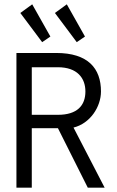

<svg xmlns="http://www.w3.org/2000/svg" viewBox="-20 -868 540 888"><path d="M175 -673 213 -699 129 -848 74 -808ZM335 -673 373 -699 289 -848 234 -808ZM56 0H127V-275H248L386 0H464L320 -278C397 -297 447 -374 447 -445C447 -552 387 -623 240 -623H56ZM127 -337V-557H248C337 -557 375 -507 375 -445C375 -380 337 -337 248 -337Z"/></svg>

Font: Inconsolata Thin
Style: Regular
Weight: 100
Monospace: yes
Designer: Raph Levien, Cyreal, Brenton Simpson
Foundry: Raph Levien, Cyreal, Google
Version: Version 3.100